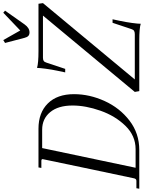

<svg xmlns="http://www.w3.org/2000/svg" viewBox="119 -1020 899 1200"><g transform="rotate(-90 569.0 -420.5)"><path d="M580 -408Q580 -311 537 -216.5Q494 -122 414.5 -61Q335 0 231 0H-11L-8 -18H38Q51 -18 54 -33L110 -298Q174 -601 174 -604Q174 -612 163 -612H119L122 -630H364Q464 -630 522 -571.5Q580 -513 580 -408ZM509 -417Q509 -507 467.5 -557Q426 -607 358 -607H243L120 -23H236Q320 -23 382 -86.5Q444 -150 476.5 -242.5Q509 -335 509 -417ZM1026 -167H1048L1038 -120Q1030 -82 1025 -45Q1020 -8 1020 9Q991 0 916 0H599L594 -28L1071 -602H808Q795 -602 788 -597.5Q781 -593 777 -580L738 -463H716L726 -510Q734 -548 739 -585.5Q744 -623 744 -639Q775 -630 848 -630H1145L1149 -602L672 -28H955Q968 -28 975.5 -32.5Q983 -37 987 -50ZM1102 -839 1016 -717Q994 -686 966 -686Q952 -686 944 -693.5Q936 -701 932 -717L900 -839L918 -850L978 -744L1089 -850Z"/></g></svg>

Font: Arapey
Style: Italic
Weight: 400
Italic angle: -12°
Designer: Eduardo Rodriguez Tunni
Foundry: Eduardo Rodriguez Tunni
Version: Version 3.000